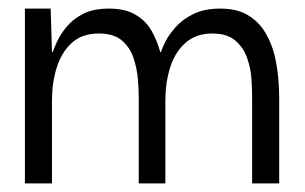

<svg xmlns="http://www.w3.org/2000/svg" viewBox="-20 -427 711 447"><path d="M38 0V-407H98L101 -306H103Q105 -313 112.5 -329.5Q120 -346 134.5 -364Q149 -382 173 -394.5Q197 -407 234 -407Q272 -407 296 -392.5Q320 -378 333 -355Q346 -332 353 -306H355Q357 -314 365 -330Q373 -346 389 -364Q405 -382 430.5 -394.5Q456 -407 493 -407Q532 -407 557.5 -391.5Q583 -376 598 -350.5Q613 -325 619.5 -297Q626 -269 628 -243Q630 -217 630 -201V0H567V-201Q567 -218 565.5 -242.5Q564 -267 555.5 -291.5Q547 -316 528 -332.5Q509 -349 474 -349Q436 -349 411.5 -327Q387 -305 376 -269.5Q365 -234 365 -193V0H303V-201Q303 -218 301 -242.5Q299 -267 291 -291.5Q283 -316 264 -332.5Q245 -349 210 -349Q171 -349 147 -327Q123 -305 112 -269.5Q101 -234 101 -193V0Z"/></svg>

Font: Darker Grotesque Light Medium
Style: Regular
Weight: 500
Version: Version 1.000;gftools[0.9.28]